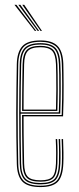

<svg xmlns="http://www.w3.org/2000/svg" viewBox="-20 -774 328 800"><path d="M149 5.5Q95.2 5.5 73.2 -17.6Q51.2 -40.8 50 -91.8Q48.8 -149.2 48.1 -201.9Q47.5 -254.5 47.6 -304.6Q47.8 -354.8 48.4 -404.9Q49 -455 50 -507.2Q51.2 -557.2 73 -581.4Q94.8 -605.5 148.8 -605.5Q196.8 -605.5 219.2 -583.2Q241.8 -561 243.8 -508.8Q244.2 -493.2 244.6 -470.8Q245 -448.2 245.1 -420Q245.2 -391.8 244.8 -358.8Q244.2 -325.8 242.8 -289.2H78.2Q78.2 -250.2 78.5 -218.2Q78.8 -186.2 79.4 -156.1Q80 -126 80.5 -93Q81.2 -53.5 95.6 -38.1Q110 -22.8 149 -22.8Q184.8 -22.8 198.1 -36.8Q211.5 -50.8 213.2 -93Q214 -110.5 213.9 -137.1Q213.8 -163.8 212.2 -194.5H218.2Q219.8 -164.2 219.9 -137.5Q220 -110.8 219.2 -93Q217.5 -48 202.2 -32.5Q187 -17 149 -17Q107 -17 91.1 -33.8Q75.2 -50.5 74.2 -92.8Q73.8 -122.5 73.1 -154.4Q72.5 -186.2 72.2 -221.2Q72 -256.2 72 -294.8H237Q238.2 -332.8 238.8 -365.4Q239.2 -398 239.1 -424.9Q239 -451.8 238.6 -472.9Q238.2 -494 237.5 -508.8Q235.5 -561.8 212.9 -580.8Q190.2 -599.8 148.8 -599.8Q97.2 -599.8 77.2 -577Q57.2 -554.2 56 -507Q55 -455.2 54.4 -404.2Q53.8 -353.2 53.8 -302.1Q53.8 -251 54.2 -198.8Q54.8 -146.5 56 -92Q57.2 -42.5 78 -21.4Q98.8 -0.2 149 -0.2Q195.5 -0.2 215.4 -20Q235.2 -39.8 237.8 -92Q238.2 -103.2 238.4 -119.5Q238.5 -135.8 238.1 -155.1Q237.8 -174.5 236.8 -194.5H242.8Q244 -167 244.4 -139.5Q244.8 -112 243.8 -91.8Q241.5 -38 220.4 -16.2Q199.2 5.5 149 5.5ZM149 -5.8Q100.8 -5.8 82 -25.6Q63.2 -45.5 62.2 -92Q61 -146.8 60.5 -199.5Q60 -252.2 60 -303.5Q60 -354.8 60.6 -405.5Q61.2 -456.2 62.2 -506.8Q63.2 -554 82.8 -574.1Q102.2 -594.2 148.8 -594.2Q191 -594.2 210.4 -575Q229.8 -555.8 231.5 -506.5Q232.2 -493.2 232.8 -463.8Q233.2 -434.2 233 -392.5Q232.8 -350.8 231 -300.5H66Q66 -237.8 66.5 -190.2Q67 -142.8 68 -92.5Q68.8 -47.8 86.5 -29.6Q104.2 -11.5 149 -11.5Q190.5 -11.5 207 -28.5Q223.5 -45.5 225.5 -92.5Q226.2 -110 226.1 -136.9Q226 -163.8 224.5 -194.5H230.5Q231.8 -168.5 232.1 -140.6Q232.5 -112.8 231.5 -92.5Q229.5 -42.5 211.4 -24.1Q193.2 -5.8 149 -5.8ZM66 -306H225Q226.8 -350.2 227 -390.6Q227.2 -431 226.8 -461.5Q226.2 -492 225.5 -506.2Q223.8 -552.8 206.1 -570.6Q188.5 -588.5 148.8 -588.5Q105.2 -588.5 87.2 -570Q69.2 -551.5 68.2 -506.5Q67.2 -463 66.6 -414.1Q66 -365.2 66 -306ZM72 -311.8Q72.2 -348.2 72.4 -379.4Q72.5 -410.5 73.1 -441Q73.8 -471.5 74.2 -506.2Q75.2 -548.8 91.6 -565.9Q108 -583 148.8 -583Q184.5 -583 201 -567Q217.5 -551 219.2 -506.2Q219.8 -493.5 220.2 -465.6Q220.8 -437.8 220.6 -398.5Q220.5 -359.2 219 -311.8ZM78.2 -317.2H213.2Q214.5 -360.2 214.6 -398.4Q214.8 -436.5 214.2 -464.8Q213.8 -493 213.2 -506.2Q211.5 -547.8 196.8 -562.5Q182 -577.2 148.8 -577.2Q110.5 -577.2 95.9 -561.4Q81.2 -545.5 80.5 -506.2Q80 -474.2 79.4 -445.5Q78.8 -416.8 78.5 -386Q78.2 -355.2 78.2 -317.2ZM125.2 -645 40.2 -754H48.5L131.2 -645ZM137 -645 56.5 -754H64.8L143 -645ZM149 -645 72.8 -754H80.8L155 -645Z"/></svg>

Font: Big Shoulders Inline Display Thin ExtraLight
Style: Regular
Weight: 250
Version: Version 2.002